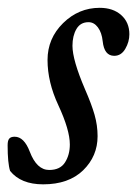

<svg xmlns="http://www.w3.org/2000/svg" viewBox="-29 -465 356 496"><path d="M82.5 11.2Q24.9 11.2 -2.9 -23.4Q-9.3 -43.5 -9.3 -89.8Q-9.3 -102.1 -5.1 -106.9Q-1 -111.8 8.8 -111.8Q33.2 -111.8 47.9 -73.2Q65.9 -25.9 98.1 -25.9Q126.5 -25.9 138.9 -45.4Q151.4 -64.9 151.4 -91.8Q151.4 -129.4 121.6 -193.4Q93.8 -252.9 93.8 -310.1Q93.8 -365.7 134 -405.3Q174.3 -444.8 228.5 -444.8Q263.2 -444.8 284.2 -426Q305.2 -407.2 305.2 -376.5Q305.2 -356.9 294.7 -338.9Q284.2 -320.8 266.1 -320.8Q240.2 -320.8 236.3 -358.4Q233.9 -380.9 223.9 -394.3Q213.9 -407.7 199.7 -407.7Q178.7 -407.7 168.5 -390.1Q158.2 -372.6 158.2 -346.7Q158.2 -310.1 190.4 -234.9Q207.5 -195.8 215.3 -168.5Q223.1 -141.1 223.1 -113.3Q223.1 -61.5 185.8 -25.1Q148.4 11.2 82.5 11.2Z"/></svg>

Font: Elstob
Style: Italic
Weight: 400
Italic angle: -20°
Designer: Peter S. Baker
Version: Version 1.015